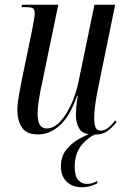

<svg xmlns="http://www.w3.org/2000/svg" viewBox="-20 -556 533 807"><path d="M376 10Q329 10 314 -14Q299 -38 299 -72Q299 -86 301 -109.5Q303 -133 307 -153H304Q274 -68 232 -29.5Q190 9 140 9Q91 9 72 -20.5Q53 -50 53 -93Q53 -119 59.5 -156Q66 -193 72 -222L114 -425Q119 -450 122.5 -470.5Q126 -491 126 -500Q126 -515 119 -520.5Q112 -526 87 -526H70L73 -536H225L156 -203Q149 -172 143.5 -136.5Q138 -101 138 -80Q138 -46 147.5 -31Q157 -16 176 -16Q201 -16 222.5 -35Q244 -54 262 -84.5Q280 -115 292 -148.5Q304 -182 310 -212L377 -536H464L390 -174Q384 -144 380 -113.5Q376 -83 376 -60Q376 -35 381.5 -21Q387 -7 403 -7Q420 -7 435.5 -19.5Q451 -32 464 -50L470 -43Q453 -21 432 -5.5Q411 10 376 10ZM326 231Q283 231 259.5 207Q236 183 236 144Q236 102 258 74Q280 46 312 28Q344 10 373 1H399Q353 17 323.5 53Q294 89 294 145Q294 185 309 201Q324 217 345 217Q358 217 369 213.5Q380 210 390 204L388 215Q357 231 326 231Z"/></svg>

Font: Noto Serif Display ExtraCondensed
Style: Italic
Weight: 400
Width: 2
Italic angle: -12°
Designer: Monotype Design Team
Foundry: Monotype Imaging Inc.
Version: Version 2.009